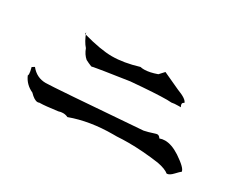

<svg xmlns="http://www.w3.org/2000/svg" viewBox="-68 -798 1064 874"><g transform="rotate(30 464.5 -361.0)"><path d="M165 -156Q148 -156 123 -182Q83 -200 66 -239Q68 -241 68 -248Q68 -259 62 -281L75 -289Q106 -250 154 -250Q192 -250 648 -285Q665 -288 705 -301L711 -302Q721 -302 728 -290Q741 -295 756 -295Q791 -295 834 -267Q892 -228 892 -210V-209Q886 -206 868.5 -187Q851 -168 837 -168Q819 -183 777 -191Q691 -203 616 -203Q585 -203 556 -201H537Q415 -201 317 -165Q305 -171 291 -171Q280 -171 268 -167Q201 -158 178 -158H174Q170 -156 165 -156ZM296 -419Q278 -426 263 -434Q243 -451 233 -479Q213 -501 198 -542V-533Q294 -506 354 -506Q415 -506 491 -529Q500 -527 511 -527Q539 -527 578 -541L601 -566L690 -525Q743 -505 746 -487Q737 -484 737 -476Q737 -470 742 -462H730Q707 -462 694 -459L671 -460Q612 -460 484 -449Q327 -426 296 -419Z"/></g></svg>

Font: Xiangcui Kesong Xiangcui Kesong
Style: Regular
Weight: 400
Version: Version 1.501;March 28, 2024;FontCreator 14.0.0.2814 64-bit